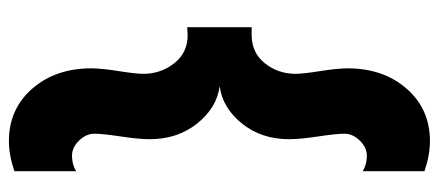

<svg xmlns="http://www.w3.org/2000/svg" viewBox="-290 -464 961 420"><g transform="rotate(90 190.0 -254.5)"><path d="M289 206Q219 206 174.5 155Q130 104 130 26Q130 4 136 -34Q142 -72 142 -88Q142 -126 119 -155.5Q96 -185 57 -185L40 -184V-325H57Q96 -325 119 -354Q142 -383 142 -421Q142 -437 136 -475Q130 -513 130 -535Q130 -613 174.5 -664Q219 -715 289 -715Q320 -715 355 -703V-568Q340 -577 321.5 -577Q303 -577 288 -561.5Q273 -546 273 -528Q273 -510 279 -470.5Q285 -431 285 -407Q285 -346 250.5 -303.5Q216 -261 169 -255Q216 -249 250.5 -206Q285 -163 285 -102Q285 -78 279 -38.5Q273 1 273 19Q273 37 288 52.5Q303 68 321.5 68Q340 68 355 59V194Q320 206 289 206Z"/></g></svg>

Font: Hind Jalandhar
Style: Bold
Weight: 700
Designer: Namrata Goyal
Foundry: Indian Type Foundry
Version: Version 0.702;PS 1.0;hotconv 1.0.81;makeotf.lib2.5.63406